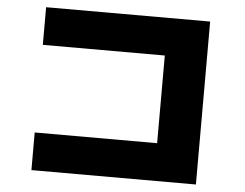

<svg xmlns="http://www.w3.org/2000/svg" viewBox="-52 -792 1104 864"><g transform="rotate(5 500.0 -360.0)"><path d="M120 8V-162H673V-558H122V-728H863V8Z"/></g></svg>

Font: Murecho Thin Black
Style: Regular
Weight: 900
Version: Version 1.010